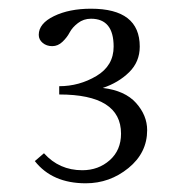

<svg xmlns="http://www.w3.org/2000/svg" viewBox="-20 -726 430 441"><path d="M301 -619Q301 -584 276.5 -560Q252 -536 216 -524Q267 -518 292.5 -489.5Q318 -461 318 -427Q318 -375 275 -340Q232 -305 177 -305Q100 -305 60 -356L81 -374Q116 -335 169 -335Q206 -335 232 -358Q258 -381 258 -419Q258 -509 116 -509V-528Q162 -528 201.5 -551.5Q241 -575 241 -619Q241 -683 189 -683Q172 -683 159 -673Q146 -663 140 -651.5Q134 -640 123.5 -630Q113 -620 100 -620Q87 -620 78 -627.5Q69 -635 69 -646Q69 -672 104 -689Q139 -706 189 -706Q301 -706 301 -619Z"/></svg>

Font: Gilda Display
Style: Regular
Weight: 400
Designer: Eduardo Rodriguez Tunni
Foundry: Eduardo Rodriguez Tunni
Version: Version 1.001